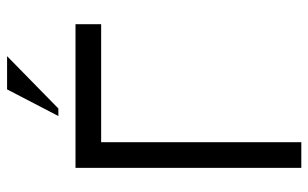

<svg xmlns="http://www.w3.org/2000/svg" viewBox="-186 -694 880 548"><g transform="rotate(-90 254.0 -420.0)"><path d="M122.1 0H48.8V-644.5H459V-571.3H122.1ZM218.3 -693.4H196.8L272.9 -839.8H367.7Z"/></g></svg>

Font: Catrinity
Style: Regular
Weight: 400
Designer: Alexander Lange
Foundry: High-Logic / Made with FontCreator
Version: Version 2.090;May 20, 2024;FontCreator 15.0.0.2974 64-bit